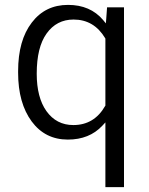

<svg xmlns="http://www.w3.org/2000/svg" viewBox="-20 -558 608 781"><path d="M53.7 -262.2V-268.6Q53.7 -394 109.4 -466.3Q164.1 -538.1 256.8 -538.1Q347.2 -538.1 399.4 -476.6L410.6 -462.9L412.1 -481L415.5 -528.3H484.4V203.1H408.7V-41.5V-60.1L396 -46.4Q343.3 9.8 255.9 9.8Q163.6 9.8 108.9 -64Q81.5 -101.1 67.6 -150.6Q53.7 -200.2 53.7 -262.2ZM169.4 -421.4Q129.4 -365.7 129.4 -258.3Q129.4 -161.6 168.9 -106Q209.5 -49.3 278.3 -49.3Q363.3 -49.3 407.7 -127L408.7 -128.4V-130.9V-398.4V-400.9L407.7 -402.8Q362.3 -478.5 279.3 -478.5Q210 -478.5 169.4 -421.4Z"/></svg>

Font: Shabnam Light FD
Style: Light-FD
Weight: 300
Foundry: DejaVu fonts team - Redesigned by Saber Rastikerdar - Based on Vazir font
Version: Version 5.0.0